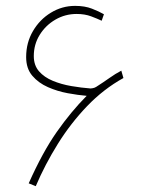

<svg xmlns="http://www.w3.org/2000/svg" viewBox="-20 -639 498 663"><path d="M279.3 -308.1Q250 -310.5 214.1 -317.1Q178.2 -323.7 145.5 -338.1Q112.8 -352.5 91.6 -377.4Q70.3 -402.3 70.3 -441.9Q70.3 -491.7 93.8 -531.7Q117.2 -571.8 155.8 -595.2Q194.3 -618.7 239.3 -618.7Q272.9 -618.7 297.4 -609.1Q321.8 -599.6 338.9 -589.8L331.1 -567.4Q316.9 -574.2 294.9 -582.5Q272.9 -590.8 244.6 -590.8Q205.1 -590.8 171.4 -571.3Q137.7 -551.8 117.2 -518.8Q96.7 -485.8 96.7 -445.3Q96.7 -413.6 114.7 -392.8Q132.8 -372.1 162.4 -359.9Q191.9 -347.7 226.3 -341.8Q260.7 -335.9 293 -333.5Q294.4 -333.5 300.3 -334.5Q306.2 -335.4 312 -338.9Q337.9 -355.5 358.2 -369.9Q378.4 -384.3 398.9 -395L406.2 -369.6Q337.4 -331.5 280.8 -272.5Q224.1 -213.4 179.7 -142.1Q135.3 -70.8 103.5 3.9L79.1 -5.9Q127.4 -114.3 176.3 -183.8Q225.1 -253.4 279.3 -308.1Z"/></svg>

Font: Vazirmatn RD UI Thin
Style: Regular
Weight: 100
Designer: Saber Rastikerdar
Foundry: Saber Rastikerdar
Version: Version 33.003